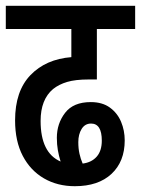

<svg xmlns="http://www.w3.org/2000/svg" viewBox="-20 -642 486 662"><path d="M238 0Q178 0 131.5 -27Q85 -54 58.5 -104.5Q32 -155 32 -227Q32 -328 85 -383Q138 -438 226 -445V-542H0V-622H446V-542H314V-368H286Q240 -368 211.5 -359.5Q183 -351 163 -335Q120 -299 120 -225Q120 -115 189 -85Q183 -104 179.5 -124Q176 -144 176 -167Q176 -216 204.5 -253Q233 -290 293 -290Q333 -290 359 -271Q385 -252 397.5 -222Q410 -192 410 -158Q410 -85 364.5 -42.5Q319 0 238 0ZM250 -152Q250 -130 254 -112Q258 -94 265 -78Q296 -82 313.5 -102Q331 -122 331 -157Q331 -216 294 -216Q273 -216 261.5 -197.5Q250 -179 250 -152Z"/></svg>

Font: Noto Sans ExtraCondensed Medium
Style: Italic
Weight: 500
Width: 2
Italic angle: -12°
Designer: Monotype Design Team
Foundry: Monotype Imaging Inc.
Version: Version 2.013; ttfautohint (v1.8.4.7-5d5b)